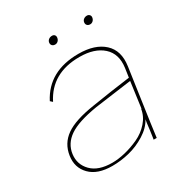

<svg xmlns="http://www.w3.org/2000/svg" viewBox="-156 -753 824 874"><g transform="rotate(-30 256.0 -315.5)"><path d="M304.2 -509.8Q390.6 -509.8 436.5 -467.5Q482.4 -425.3 471.2 -348.1L432.1 -76.2Q427.7 -47.9 421.9 0H405.8Q406.2 -2.4 408.2 -15.1Q410.2 -27.8 412.6 -46.1Q415 -64.5 417 -82L419.9 -99.1Q400.9 -63.5 359.6 -37.8Q318.4 -12.2 273.4 -1.2Q228.5 9.8 184.1 9.8Q106.4 9.8 67.9 -29.8Q29.3 -69.3 38.1 -127.9Q46.9 -187.5 95 -221.4Q143.1 -255.4 246.1 -271Q338.4 -286.1 449.2 -300.8L456.1 -348.1Q465.8 -417.5 422.9 -456.3Q379.9 -495.1 300.8 -495.1Q154.3 -495.1 95.2 -377.9L84 -388.2Q147 -509.8 304.2 -509.8ZM53.2 -127.9Q46.4 -76.2 82.3 -39.6Q118.2 -2.9 190.9 -2.9Q222.2 -2.9 259 -11.7Q295.9 -20.5 332.3 -37.4Q368.7 -54.2 395 -84Q421.4 -113.8 426.8 -150.9L428.2 -148.9L446.8 -285.2L252.9 -258.8Q151.9 -242.2 106 -210.7Q60.1 -179.2 53.2 -127.9ZM214.8 -621.1Q216.3 -629.9 223.6 -635.5Q231 -641.1 241.2 -641.1Q250 -641.1 254.6 -635.5Q259.3 -629.9 257.8 -621.1Q256.3 -611.3 249.8 -605.2Q243.2 -599.1 234.9 -599.1Q224.6 -599.1 219 -605.2Q213.4 -611.3 214.8 -621.1ZM398.9 -621.1Q400.4 -630.4 407.7 -635.7Q415 -641.1 424.8 -641.1Q432.6 -641.1 438 -635.5Q443.4 -629.9 441.9 -621.1Q440.4 -611.3 433.8 -605.2Q427.2 -599.1 418.9 -599.1Q408.7 -599.1 403.1 -605.2Q397.5 -611.3 398.9 -621.1Z"/></g></svg>

Font: Human Sans Thin
Style: Italic
Weight: 100
Italic angle: -8°
Designer: Tim Radville
Foundry: Continuum
Version: Version 1.000;FEAKit 1.0